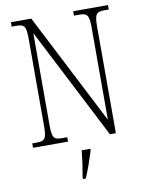

<svg xmlns="http://www.w3.org/2000/svg" viewBox="-100 -784 819 1075"><g transform="rotate(-10 310.0 -246.5)"><path d="M38 0H237V-25H209C161 -25 151 -35 151 -109V-632L475 0H509V-605C509 -679 520 -689 567 -689H590V-714H392V-689H420C467 -689 478 -679 478 -606V-82L154 -714H38V-689H61C109 -689 120 -679 120 -606V-109C120 -35 109 -25 61 -25H38ZM283 208V221H299C317 181 340 113 353 71V61H304C299 111 292 160 283 208Z"/></g></svg>

Font: Noto Serif Devanagari Condensed ExtraLight
Style: Regular
Weight: 200
Width: 3
Designer: Universal Thirst, Indian Type Foundry and the Monotype Design Team
Foundry: Monotype Imaging Inc.
Version: Version 2.004